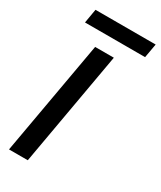

<svg xmlns="http://www.w3.org/2000/svg" viewBox="-216 -938 847 1012"><g transform="rotate(30 208.0 -432.5)"><path d="M22.9 0 146 -694.8H259.8L137.2 0ZM35.2 -779.8 49.8 -865.2H416L400.9 -779.8Z"/></g></svg>

Font: Poppins Medium
Style: Italic
Weight: 500
Italic angle: -10°
Designer: Ninad Kale (Devanagari), Jonny Pinhorn (Latin)
Foundry: Indian Type Foundry
Version: Version 3.200;PS 1.000;hotconv 16.6.54;makeotf.lib2.5.65590